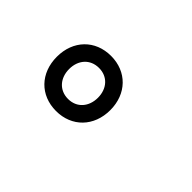

<svg xmlns="http://www.w3.org/2000/svg" viewBox="-37 -1030 851 851"><g transform="rotate(45 389.0 -604.0)"><path d="M310 -431.5C408.5 -431.5 477.5 -502 477.5 -604.5C477.5 -706.5 408.5 -777 310 -777C211 -777 142.5 -706.5 142.5 -604.5C142.5 -502 211 -431.5 310 -431.5ZM219.5 -604.5C219.5 -660.5 254.5 -701.5 310 -701.5C365 -701.5 400 -660.5 400 -604.5C400 -548.5 365 -507 310 -507C254.5 -507 219.5 -548.5 219.5 -604.5Z"/></g></svg>

Font: Monaspace Neon Wide
Style: Bold
Weight: 700
Width: 7
Designer: Riley Cran & the Lettermatic Team
Foundry: Lettermatic
Version: Version 1.000 (Monaspace Neon)